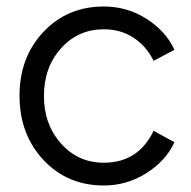

<svg xmlns="http://www.w3.org/2000/svg" viewBox="-20 -558 586 590"><path d="M299 12Q187 12 113.5 -66.5Q40 -145 40 -264Q40 -382 113.5 -460Q187 -538 299 -538Q371 -538 430.5 -500Q490 -462 516 -405L452 -371Q430 -416 390.5 -442Q351 -468 299 -468Q220 -468 167.5 -409.5Q115 -351 115 -263Q115 -176 167.5 -117Q220 -58 299 -58Q405 -58 452 -156L516 -121Q490 -64 430 -26Q370 12 299 12Z"/></svg>

Font: Plus Jakarta Display Light
Style: Regular
Weight: 300
Designer: Gumpita Rahayu
Foundry: Tokotype Studio
Version: Version 1.000;hotconv 1.0.109;makeotfexe 2.5.65596